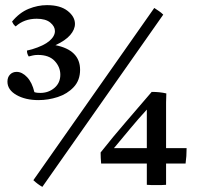

<svg xmlns="http://www.w3.org/2000/svg" viewBox="-20 -719 832 748"><path d="M85 -522 105 -527Q151 -541 172.5 -559.5Q194 -578 194 -598Q194 -616 176 -631Q158 -646 123 -646Q74 -646 41 -616Q35 -621 32 -625.5Q29 -630 27 -635Q56 -670 91.5 -684.5Q127 -699 163 -699Q215 -699 243.5 -676.5Q272 -654 272 -626Q272 -604 253.5 -582.5Q235 -561 196 -543Q292 -524 292 -447Q292 -406 267 -379.5Q242 -353 205 -341Q168 -329 130 -329Q79 -329 44 -349Q9 -369 9 -401Q9 -418 19 -428.5Q29 -439 45 -439Q66 -439 85.5 -418.5Q105 -398 114 -360Q120 -358 126.5 -357.5Q133 -357 137 -357Q169 -357 192 -376.5Q215 -396 215 -428Q215 -458 193 -481.5Q171 -505 128 -505Q116 -505 108 -503Q100 -501 92 -499Q85 -509 85 -522ZM616 -662 145 9Q127 -1 110 -17L581 -688Q590 -682 599 -676Q608 -670 616 -662ZM589 2Q581 2 570.5 2Q560 2 552 1V-82H374Q373 -91 372.5 -104Q372 -117 372 -125Q421 -187 470 -243.5Q519 -300 571 -361Q603 -361 628 -355Q627 -332 627 -320Q627 -308 627 -299V-142H707Q707 -126 706 -111Q705 -96 703 -82H627V1Q618 2 608.5 2Q599 2 589 2ZM552 -142V-292Q518 -255 486.5 -217Q455 -179 424 -142Z"/></svg>

Font: Castoro
Style: Regular
Weight: 400
Designer: John Hudson
Foundry: Tiro Typeworks Ltd.
Version: Version 2.04